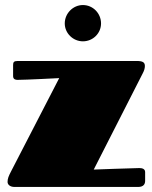

<svg xmlns="http://www.w3.org/2000/svg" viewBox="-20 -742 602 762"><path d="M32 -440C32 -427 42 -425 49 -425C82 -425 215 -432 215 -432L25 -64C14 -43 10 -33 10 -20C10 -10 19 0 38 0H528C550 0 556 -12 556 -24V-59C556 -72 544 -75 533 -75C513 -75 352 -69 352 -69L546 -450C552 -461 555 -471 555 -480C555 -495 546 -500 522 -500H50C35 -500 32 -495 32 -484ZM237 -649C237 -610 270 -578 309 -578C349 -578 381 -610 381 -649C381 -689 349 -722 309 -722C270 -722 237 -689 237 -649Z"/></svg>

Font: Fascinate
Style: Regular
Weight: 900
Designer: Astigmatic (AOETI)
Foundry: Astigmatic (AOETI)
Version: Version 1.000